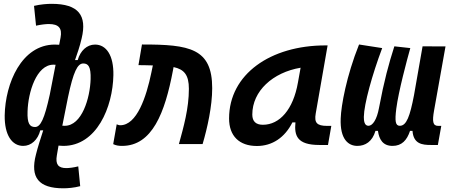

<svg xmlns="http://www.w3.org/2000/svg" viewBox="-20 -763 2384 1017"><path d="M315.4 234.4C338.4 234.4 372.1 231.9 404.8 223.1L394.5 118.2C370.1 124.5 345.2 127.4 331.5 127.4C288.1 127.4 272.9 107.4 281.2 59.6L290 8.3C298.8 9.3 307.6 9.8 315.4 9.8C492.2 9.8 577.6 -195.8 580.6 -365.2C582.5 -469.7 543 -526.9 483.4 -526.9C440.4 -526.9 405.8 -494.6 391.6 -444.8H377.4C389.2 -480 402.3 -514.6 412.6 -560.1C441.4 -680.7 397 -742.7 253.4 -742.7C230.5 -742.7 194.8 -740.2 160.2 -731.9L170.9 -627C196.8 -632.8 223.1 -635.7 238.3 -635.7C291.5 -635.7 310.1 -613.3 300.8 -564L293.5 -525.9C285.6 -526.4 277.8 -526.9 270.5 -526.9C94.2 -526.9 7.8 -321.3 4.9 -151.9C3.4 -47.4 43.5 9.8 103 9.8C145.5 9.8 180.7 -22.5 193.4 -72.8H209C195.8 -31.2 179.2 18.6 170.4 55.7C138.7 177.2 184.6 234.4 315.4 234.4ZM340.3 -248.5C368.7 -383.3 390.6 -426.8 420.9 -426.8C447.8 -426.8 461.9 -409.7 460 -343.8C457 -244.1 414.1 -96.7 322.8 -96.7C318.8 -96.7 314.9 -96.7 310.1 -97.2ZM243.7 -262.2C215.3 -132.3 194.8 -90.3 165.5 -90.3C138.2 -90.3 123.5 -107.4 126 -173.3C128.9 -272.9 172.4 -420.4 263.2 -420.4C266.6 -420.4 270.5 -420.4 274.4 -419.9Z M927.7 0H1053.2C1078.6 -85.9 1104 -200.7 1104 -295.9C1104 -506.3 985.4 -527.8 731.9 -527.3L713.4 -418C726.1 -418 738.3 -417.5 750 -417.5C764.2 -417 776.9 -417 789.6 -416.5L781.7 -378.4C754.9 -248 704.6 -99.6 617.2 -99.6C607.4 -99.6 607.4 -102.1 598.1 -104.5L579.6 0.5C594.7 7.8 608.9 9.8 626.5 9.8C786.1 9.8 853.5 -165 896 -389.6L899.4 -407.7C955.6 -395.5 980.5 -366.2 980.5 -292.5C980.5 -188.5 952.6 -90.8 927.7 0Z M1340.8 10.3C1422.4 10.3 1488.8 -34.7 1528.8 -114.7H1544.9C1538.1 -44.9 1553.2 4.9 1671.4 4.9H1717.3L1734.9 -96.2H1712.9C1657.7 -96.2 1644 -113.3 1652.3 -161.6L1715.3 -522.5H1704.1C1413.1 -522.5 1193.4 -370.1 1193.4 -135.3C1193.4 -43 1247.1 10.3 1340.8 10.3ZM1372.6 -102.1C1335.4 -102.1 1316.4 -120.1 1316.4 -156.2C1316.4 -281.2 1425.3 -379.4 1572.3 -404.3L1558.1 -325.7C1533.2 -183.1 1461.4 -102.1 1372.6 -102.1Z M1872.6 9.8C1914.1 9.8 1952.1 -12.2 1968.8 -69.8H1981.9C1988.3 -23.4 2008.8 9.8 2059.1 9.8C2108.4 9.8 2135.7 -20.5 2151.9 -69.8H2165C2169.9 0 2217.3 4.9 2262.2 4.9H2299.3L2317.4 -96.2H2301.3C2272 -96.2 2269 -120.1 2279.3 -178.2L2339.8 -517.1L2218.3 -517.6L2172.9 -258.8C2151.4 -147 2133.3 -96.7 2097.7 -96.7C2074.2 -96.7 2070.8 -121.6 2079.1 -187.5C2090.8 -278.8 2135.7 -445.8 2153.3 -508.3L2068.8 -517.6C2039.6 -426.3 2014.6 -335.9 1987.3 -190.4C1976.1 -129.9 1954.1 -96.7 1931.6 -96.7C1909.7 -96.7 1907.2 -124 1907.2 -143.6C1908.2 -211.9 1951.2 -366.7 2004.4 -508.3L1881.8 -527.3C1814.9 -359.9 1787.1 -204.1 1784.7 -136.7C1779.8 -22.9 1827.1 9.8 1872.6 9.8Z"/></svg>

Font: Cascadia Mono SemiBold
Style: Italic
Weight: 600
Italic angle: -10°
Monospace: yes
Designer: Aaron Bell
Foundry: Saja Typeworks
Version: Version 2404.023